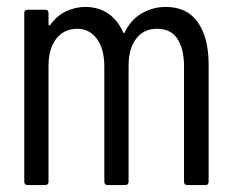

<svg xmlns="http://www.w3.org/2000/svg" viewBox="-20 -534 669 554"><path d="M50 -10V-496Q50 -506 60 -506H110Q120 -506 120 -496V-464Q120 -462 121.5 -461Q123 -460 125 -462Q143 -488 170 -501Q197 -514 226 -514Q264 -514 292 -495Q320 -476 335 -441Q337 -436 340 -441Q358 -478 390 -496Q422 -514 458 -514Q520 -514 551 -469.5Q582 -425 582 -348V-10Q582 0 572 0H521Q511 0 511 -10V-342Q511 -393 492 -422Q473 -451 433 -451Q395 -451 373 -422.5Q351 -394 351 -343V-10Q351 0 341 0H291Q281 0 281 -10V-342Q281 -393 259.5 -422Q238 -451 203 -451Q165 -451 142.5 -422.5Q120 -394 120 -343V-10Q120 0 110 0H60Q50 0 50 -10Z"/></svg>

Font: Barlow Condensed
Style: Regular
Weight: 400
Width: 3
Designer: Jeremy Tribby
Foundry: Tribby Type
Version: Version 1.500